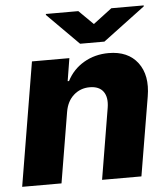

<svg xmlns="http://www.w3.org/2000/svg" viewBox="-53 -796 740 844"><g transform="rotate(-5 317.0 -374.0)"><path d="M236.2 -311.1 184.3 0H10.7L101.6 -545.5H266.7L250.4 -445.3H256.4Q282 -495.4 330.6 -524Q379.3 -552.6 440 -552.6Q525.9 -552.6 568.4 -496.3Q610.8 -440 595.2 -347.7L536.9 0H363.3L415.5 -313.6Q422.9 -359 404.5 -384.6Q386 -410.2 344.1 -410.2Q303.3 -410.2 273.6 -383.9Q244 -357.6 236.2 -311.1ZM323.9 -747.9 387.1 -685.4 469.5 -747.9H612.6L612.2 -743.6L426.5 -604.4H319.2L180.4 -743.6L180.8 -747.9Z"/></g></svg>

Font: Inter UI Extra Bold
Style: Italic
Weight: 800
Italic angle: 9.39999°
Designer: Rasmus Andersson
Foundry: rsms
Version: 3.2;8d6f07862